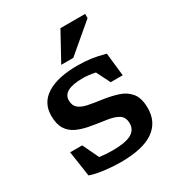

<svg xmlns="http://www.w3.org/2000/svg" viewBox="-176 -848 904 973"><g transform="rotate(-30 276.0 -361.0)"><path d="M301 -525Q342.5 -525 380 -519.8Q417.5 -514.5 461 -502.5L476 -367.5H405.5L365.5 -447.5Q325 -456 293 -456Q175.5 -456 175.5 -393.5Q175.5 -363 193.8 -347.8Q212 -332.5 245.8 -325.5Q279.5 -318.5 325.5 -312.5Q371 -306 411.8 -293.2Q452.5 -280.5 477.8 -249.8Q503 -219 503 -160Q503 -78 440.2 -34.2Q377.5 9.5 247.5 9.5Q203 9.5 153.5 3.2Q104 -3 72 -14.5L50 -162.5H120.5L165.5 -68Q184.5 -65.5 204.5 -64.2Q224.5 -63 242.5 -63Q317 -63 351 -81.8Q385 -100.5 385 -138.5Q385 -176 359.5 -191.2Q334 -206.5 293.5 -212Q253 -217.5 207.5 -225.5Q162 -233 128.8 -248.2Q95.5 -263.5 77.5 -292.5Q59.5 -321.5 59.5 -370.5Q59.5 -446.5 123 -485.8Q186.5 -525 301 -525ZM232.5 -569 322 -732H466.5V-707.5L303 -569Z"/></g></svg>

Font: Newsreader Caption Medium
Style: Regular
Weight: 500
Designer: Hugues Gentile
Foundry: Production Type
Version: Version 1.001